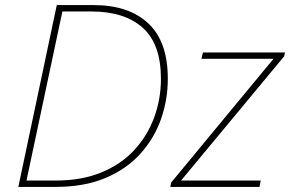

<svg xmlns="http://www.w3.org/2000/svg" viewBox="-20 -734 1139 754"><path d="M52 0 203 -714H348Q485 -714 562 -642.5Q639 -571 639 -425Q639 -343 612.5 -267Q586 -191 531.5 -130.5Q477 -70 394 -35Q311 0 198 0ZM199 -25Q301 -25 378.5 -57Q456 -89 507.5 -145Q559 -201 585.5 -273Q612 -345 612 -425Q612 -561 540.5 -625Q469 -689 338 -689H225L84 -25ZM649 0 652 -17 1054 -503H771L777 -528H1099L1096 -513L691 -25H1004L999 0Z"/></svg>

Font: Noto Sans Thin
Style: Italic
Weight: 100
Italic angle: -12°
Designer: Monotype Design Team
Foundry: Monotype Imaging Inc.
Version: Version 2.013; ttfautohint (v1.8.4.7-5d5b)